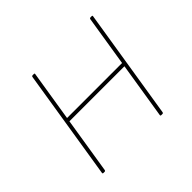

<svg xmlns="http://www.w3.org/2000/svg" viewBox="-120 -624 770 770"><g transform="rotate(-45 265.5 -239.0)"><path d="M396 0Q391 0 392 -5L467 -474Q468 -478 472 -478H479Q484 -478 483 -474L408 -5Q407 0 403 0ZM68 0Q63 0 64 -5L139 -474Q140 -478 144 -478H151Q156 -478 155 -474L80 -5Q79 0 75 0ZM114 -243 116 -259H436L433 -243Z"/></g></svg>

Font: Sofia Sans Hairline
Style: Italic
Weight: 1
Italic angle: -9°
Designer: Botio Nikoltchev, Ani Petrova
Foundry: lettersoup
Version: Version 4.102